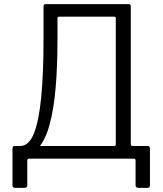

<svg xmlns="http://www.w3.org/2000/svg" viewBox="-20 -762 781 922"><path d="M52 140Q46 140 43 137Q40 134 40 128V-49Q40 -61 51 -61H529Q536 -61 536 -69V-674Q536 -682 528 -682H264Q256 -682 256 -674L189 -730Q189 -742 199 -742H597Q603 -742 605.5 -739.5Q608 -737 608 -730V-70Q608 -61 617 -61H690Q700 -61 700 -49V128Q700 134 697.5 137Q695 140 688 140H645Q631 140 631 128V8Q631 0 623 0H119Q111 0 111 8V128Q111 140 97 140ZM83 -16 77 -61Q119 -61 143 -121.5Q167 -182 178 -296Q189 -410 189 -571V-730H256V-569Q256 -442 247 -339Q238 -236 218 -163Q198 -90 164.5 -52Q131 -14 83 -16Z"/></svg>

Font: Libre Franklin Light
Style: Regular
Weight: 300
Designer: Pablo Impallari, Rodrigo Fuenzalida, Nhung Nguyen
Foundry: Impallari Type
Version: Version 3.000